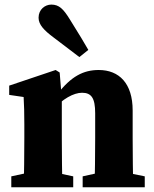

<svg xmlns="http://www.w3.org/2000/svg" viewBox="-20 -796 656 816"><path d="M28 0H291.2V-46.5L197 -66.5H120.7L28 -46.5V0ZM80.4 0H245.7C243.7 -45 242.7 -148 242.7 -210V-376.9L233.6 -487.8L216.5 -498.5L19.1 -432.1V-392.7L80.4 -383.7C82.4 -343.7 83.4 -322.8 83.4 -267.8V-210C83.4 -148 82.4 -45 80.4 0ZM331.3 0H595.2V-46.5L497.4 -66.5H421.8L331.3 -46.5V0ZM381.5 0H546.8C544.8 -45 543.8 -146 543.8 -210V-326.5C543.8 -441.9 486.3 -498.5 399.5 -498.5C335.1 -498.5 281.8 -471.9 223 -394.8H200.8L204.4 -328.5C244.8 -375.4 293.1 -401.8 328.6 -401.8C368.4 -401.8 384.5 -379.1 384.5 -314.9V-210C384.5 -146 383.5 -45 381.5 0ZM355.4 -583.9C337.9 -615.1 319 -645.5 276.5 -714.1C249.5 -757.8 231.1 -776.5 198.2 -776.5C171.3 -776.5 143.9 -755.8 143.9 -720.7C143.9 -691.1 167.7 -666.7 206.9 -637.4C265.7 -593.2 291.3 -573.1 317.4 -553.4L355.4 -583.9Z"/></svg>

Font: Source Serif Variable
Style: Regular
Weight: 389
Designer: Frank Grießhammer
Foundry: Adobe Systems Incorporated
Version: Version 3.001;hotconv 1.0.111;makeotfexe 2.5.65597